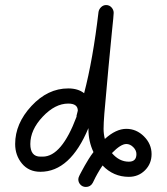

<svg xmlns="http://www.w3.org/2000/svg" viewBox="-20 -680 660 760"><path d="M490 -40Q520 -40 520 -70Q520 -85 507.5 -97.5Q495 -110 480 -110Q458 -110 423 -74Q452 -40 490 -40ZM320 60Q307 60 298.5 51Q290 42 290 30Q290 24 293 18Q293 17 296 11.5Q299 6 304 -3.5Q309 -13 315.5 -24.5Q322 -36 331 -50.5Q340 -65 350 -78Q330 -120 330 -170V-173Q258 0 140 0Q94 0 67 -32.5Q40 -65 40 -110Q40 -191 104.5 -260.5Q169 -330 250 -330Q289 -330 313 -311Q348 -445 370 -633Q372 -644 380.5 -652Q389 -660 400 -660Q413 -660 421.5 -650.5Q430 -641 430 -629Q430 -620 423 -554Q421 -537 409.5 -414Q398 -291 393 -230Q390 -192 390 -170Q390 -150 395 -130Q439 -170 480 -170Q520 -170 550 -140Q580 -110 580 -70Q580 -32 554 -6Q528 20 490 20Q429 20 386 -25Q375 -9 365.5 8Q356 25 352 34L347 44Q338 60 320 60ZM288 -242Q288 -270 250 -270Q198 -270 149 -218Q100 -166 100 -110Q100 -60 140 -60H149Q224 -60 283 -218Q282 -220 285 -230Q288 -240 288 -242Z"/></svg>

Font: Pecita
Style: Book
Weight: 400
Width: 7
Version: Version 4.3